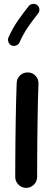

<svg xmlns="http://www.w3.org/2000/svg" viewBox="-20 -896 272 972"><path d="M122.1 -529.3Q145 -528.8 160.4 -511.7Q175.8 -494.6 174.8 -471.7Q173.3 -438 172.1 -389.6Q170.9 -341.3 170.2 -286.6Q169.4 -231.9 168.9 -177.7Q168.5 -123.5 168.2 -77.1Q168 -30.8 168 0Q168 22.5 151.6 38.8Q135.3 55.2 112.3 55.2Q89.8 55.2 73.5 38.8Q57.1 22.5 57.1 0Q57.1 -30.8 57.4 -77.4Q57.6 -124 58.1 -178.5Q58.6 -232.9 59.6 -288.1Q60.5 -343.3 61.8 -392.3Q63 -441.4 64.5 -476.6Q65.4 -499.5 82.5 -514.9Q99.6 -530.3 122.1 -529.3ZM168.5 -870.1Q178.2 -862.3 179.4 -849.6Q180.7 -836.9 172.9 -827.6Q145.5 -793.5 122.1 -759.5Q98.6 -725.6 78.6 -681.2Q73.7 -670.4 61.5 -665.8Q49.3 -661.1 38.1 -666Q27.3 -670.9 22.7 -683.1Q18.1 -695.3 22.9 -706.5Q45.4 -755.9 71.8 -793.5Q98.1 -831.1 125.5 -865.2Q133.3 -875 146.2 -876.2Q159.2 -877.4 168.5 -870.1Z"/></svg>

Font: Mikhak SemiBold
Style: Regular
Weight: 600
Designer: Amin Abedi
Version: Version 3.3